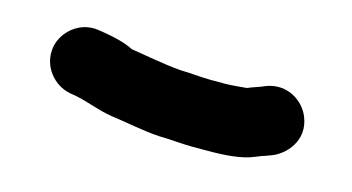

<svg xmlns="http://www.w3.org/2000/svg" viewBox="-36 -165 685 374"><g transform="rotate(15 306.0 22.5)"><path d="M362 109H392C427 109 462 107 487 96L497 92C503 90 509 88 514 86C544 76 576 40 558 -4C547 -32 512 -58 470 -42C460 -37 447 -34 436 -29C424 -28 406 -26 392 -26H363C344 -26 321 -29 302 -29C267 -32 232 -39 200 -44C182 -53 164 -57 142 -61L129 -63C90 -70 57 -41 51 -9C44 31 73 64 106 70L118 72C147 78 165 87 195 92C226 96 262 104 296 106C317 106 341 109 362 109Z"/></g></svg>

Font: Electronic
Style: UltThk
Weight: 900
Version: Version 1.011